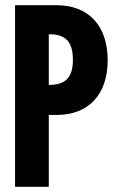

<svg xmlns="http://www.w3.org/2000/svg" viewBox="-20 -720 453 740"><path d="M198 -700H38V0H168V-277H198C322 -277 395 -356 395 -488C395 -621 321 -700 198 -700ZM168 -393V-588H171C233 -588 261 -558 261 -490C261 -423 234 -393 171 -393Z"/></svg>

Font: Jakob Semi-Condensed
Style: Regular
Weight: 400
Width: 4
Designer: Alan Madić
Foundry: X Cicéro
Version: Version 1.000;Glyphs 3.1.2 (3151)